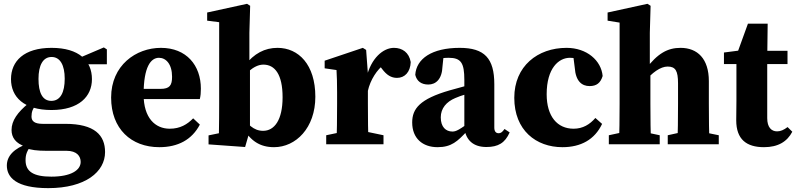

<svg xmlns="http://www.w3.org/2000/svg" viewBox="-20 -746 4118 993"><path d="M229.6 227C421.9 227 523.4 142.5 523.4 40.6C523.4 -46.2 470.2 -105.5 317.7 -105.5H200.9C158.2 -105.5 142.9 -119.8 142.9 -143.2C142.9 -168.2 150.1 -184.4 165 -204.2L126.6 -222V-211C71.2 -165.3 39.7 -122.3 39.7 -73.4C39.7 -35.8 60.6 -4 111.6 12.1V18.7C137.5 30 174.9 33.9 218.6 33.9H323.7C377.9 33.9 397.2 62.2 397.2 91.3C397.2 134.6 346.2 167.6 245.6 167.6C154.6 167.6 112.2 142.3 112.2 82.8C112.2 51 120.3 34.7 141.5 4.4L127.2 -4.5C51.4 21.9 15.4 61.1 15.4 110.1C15.4 171.2 63.9 227 229.6 227ZM246.2 -177C388.3 -177 455.5 -246.6 455.5 -336.7C455.5 -431.6 388.9 -498.5 246.5 -498.5C104.1 -498.5 36.9 -429.7 36.9 -336.7C36.9 -244.7 103.5 -177 246.2 -177ZM245.4 -224.3C199.3 -224.3 179.1 -267 179.1 -337.9C179.1 -408.7 202.3 -451.3 246.8 -451.3C291 -451.3 314.7 -409.3 314.7 -339C314.7 -267.9 292.3 -224.3 245.4 -224.3ZM381.8 -413.6H532.7V-490.7L517 -500.7L389.3 -446.3H381.8V-413.6Z M803.8 15.2C900.6 15.2 972.5 -23.3 1013.6 -101.6L979 -134C948.8 -102.8 911.7 -80.3 857.8 -80.3C783 -80.3 722.7 -135.3 722.7 -257.3C722.7 -401.7 760.6 -447.1 802.2 -447.1C838.5 -447.1 869.9 -414.5 869.9 -348.9C869.9 -304.3 857.5 -286.3 809.5 -286.3H622V-233.5H1013.4C1017.4 -250.1 1018.9 -265.8 1018.9 -287.3C1018.9 -408.3 944.1 -498.5 812.3 -498.5C683.2 -498.5 554.7 -408.1 554.7 -241.4C554.7 -80 658.3 15.2 803.8 15.2Z M1058.6 0.7 1247.7 14.3 1272.8 -72.5V-411L1269.8 -424V-576.3L1273.8 -716.1L1257.7 -726.3L1051.4 -681.3V-639.1L1113.5 -631.2V-209.3C1113.5 -167.2 1113.2 -105.5 1112.2 -56.9L1058.6 -45.8V0.7ZM1397.3 15.2C1510 15.2 1610.9 -84.4 1610.9 -245.6C1610.9 -411.9 1524.1 -498.5 1415.2 -498.5C1349.3 -498.5 1293.9 -469.4 1246.1 -407.7H1203.3L1212.3 -322.8C1244.8 -356.8 1289.5 -411.8 1342.1 -411.8C1401.5 -411.8 1441.5 -361.3 1441.5 -243.1C1441.5 -124.9 1399 -69.4 1340.7 -69.4C1291.6 -69.4 1260.6 -102.6 1219.5 -157.8L1210.5 -87.2H1235.3C1275.2 -17.2 1324.7 15.2 1397.3 15.2Z M1667.1 0H1963.4V-46.5L1867.8 -66.5H1762.7L1667.1 -46.5V0ZM1720.4 0H1885.7C1883.7 -45 1882.7 -148 1882.7 -210V-365L1873.6 -487.8L1856.5 -498.5L1659.1 -432.1V-392.7L1720.4 -383.7C1722.4 -343.7 1723.4 -323.5 1723.4 -268.5V-210C1723.4 -148 1722.4 -45 1720.4 0ZM1882.2 -274.4C1895.1 -334.1 1931.1 -387 1967.1 -413.2L1926.8 -427.7L1955.9 -389.6C1979.7 -358 2003 -343.2 2033.2 -343.2C2073.2 -343.2 2102.1 -372.8 2104.2 -424.9C2095.8 -474.4 2060.8 -498.5 2017.4 -498.5C1962.5 -498.5 1898.9 -446.3 1874.8 -343.1H1846.8L1882.2 -274.4Z M2243 15.2C2315.5 15.2 2346.6 -15.7 2395.1 -67.1H2437.1L2426.7 -127.2C2354.8 -73.4 2338.8 -65.7 2319.7 -65.7C2286 -65.7 2259.6 -88.9 2259.6 -139C2259.6 -186 2289.1 -219.7 2334.4 -238.8C2363.6 -252.3 2417.6 -266.9 2464.8 -278.8V-320.6C2417.6 -309.4 2346.7 -290.7 2305.4 -278.6C2151.2 -233.9 2111.8 -183.9 2111.8 -112.7C2111.8 -30.4 2165.6 15.2 2243 15.2ZM2495.6 14.3C2556.3 14.3 2591.9 -6.6 2615.9 -61.2L2589.4 -78.9C2577.7 -62.3 2569.6 -56.9 2559.1 -56.9C2544.7 -56.9 2536.5 -66.4 2536.5 -86.1V-310.4C2536.5 -444.3 2485.8 -498.5 2357.5 -498.5C2213.5 -498.5 2133 -442.2 2127.7 -358.9C2135.5 -326 2159.4 -308.8 2195.1 -308.8C2233.6 -308.8 2266 -335.7 2268.5 -402.2L2275.7 -471.6L2206.8 -432.7C2250.3 -444.1 2276 -447.1 2300.5 -447.1C2364.3 -447.1 2381.5 -420.9 2381.5 -332.3V-81.9C2390.1 -21.3 2427.6 14.3 2495.6 14.3Z M2888.8 15.2C2983.5 15.2 3055.5 -23.6 3094 -105.2L3059.2 -135.9C3030.4 -102.5 2994.5 -80.3 2946.6 -80.3C2862.7 -80.3 2807.3 -143.5 2807.3 -258.7C2807.3 -393.9 2870 -447.1 2927.4 -447.1C2959 -447.1 2985.1 -440.1 3016.2 -425.7L2943.5 -467L2952.6 -395.6C2957.5 -325.1 2989.9 -300.8 3029.4 -300.8C3065.3 -300.8 3086 -317.1 3096.8 -352.9C3089.6 -432.7 3015.6 -498.5 2910 -498.5C2760.7 -498.5 2639.8 -403.8 2639.8 -240.3C2639.8 -72.2 2752.5 15.2 2888.8 15.2Z M3128.8 0H3392V-46.5L3297.8 -66.5H3221.5L3128.8 -46.5V0ZM3181.5 0H3346.8C3344.8 -45 3343.8 -148 3343.8 -210V-365.7L3340.8 -378.7V-576.3L3344.8 -716.1L3328.7 -726.3L3122.4 -681.3V-639.1L3184.5 -629.1V-210C3184.5 -148 3183.5 -45 3181.5 0ZM3433.5 0H3697.4V-46.5L3599.6 -66.5H3524L3433.5 -46.5V0ZM3483.7 0H3649.1C3647.1 -45 3646.1 -146 3646.1 -210V-326.5C3646.1 -441.9 3587.7 -498.5 3499.6 -498.5C3433 -498.5 3380.6 -470.1 3318.1 -386.9H3301.4L3311.7 -321.3C3352.8 -370.9 3396 -401.8 3433 -401.8C3473.5 -401.8 3486.7 -379.8 3486.7 -314.9V-210C3486.7 -146 3485.7 -45 3483.7 0Z M3931.4 15.2C4004.5 15.2 4051.3 -13.9 4077.7 -64.7L4053.3 -88.8C4033.8 -74.1 4017.4 -66.6 3999 -66.6C3969.3 -66.6 3948 -87.9 3948 -134.8V-443.7L3948.3 -463.7L3950.3 -623.7H3848.3L3785.1 -449.4L3842.4 -489.7L3724.2 -474.4V-414.8H3788.7V-224.4C3788.7 -185.4 3787.7 -158.6 3787.7 -123.8C3787.7 -25.2 3840.8 15.2 3931.4 15.2ZM3869.1 -414.8H4052.9V-483.4H3869.1V-414.8Z"/></svg>

Font: Source Serif Variable
Style: Regular
Weight: 389
Designer: Frank Grießhammer
Foundry: Adobe Systems Incorporated
Version: Version 3.001;hotconv 1.0.111;makeotfexe 2.5.65597